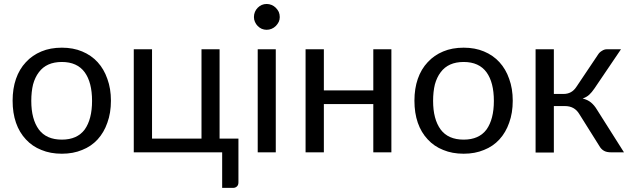

<svg xmlns="http://www.w3.org/2000/svg" viewBox="-20 -749 3101 944"><path d="M284.2 -514.6Q339.8 -514.6 383.8 -496.1Q428.7 -477.5 460 -443.4Q491.2 -409.2 507.8 -361.3Q525.4 -313.5 525.4 -253.9Q525.4 -193.4 507.8 -145.5Q491.2 -97.7 460 -63.5Q428.7 -29.3 383.8 -11.7Q339.8 6.8 284.2 6.8Q227.5 6.8 183.6 -11.7Q138.7 -29.3 107.4 -63.5Q75.2 -97.7 58.6 -145.5Q42 -193.4 42 -253.9Q42 -313.5 58.6 -361.3Q75.2 -409.2 107.4 -443.4Q138.7 -477.5 183.6 -496.1Q227.5 -514.6 284.2 -514.6ZM284.2 -62.5Q359.4 -62.5 396.5 -112.3Q432.6 -163.1 432.6 -252.9Q432.6 -343.8 396.5 -393.6Q359.4 -444.3 284.2 -444.3Q246.1 -444.3 217.8 -431.6Q189.5 -418.9 170.9 -393.6Q152.3 -369.1 142.6 -334Q133.8 -297.9 133.8 -252.9Q133.8 -163.1 170.9 -112.3Q208 -62.5 284.2 -62.5Z M1152.3 -67.4Q1152.3 -13.7 1152.3 147.5Q1152.3 160.2 1145.5 167Q1137.7 174.8 1126 174.8Q1108.4 174.8 1072.3 174.8Q1072.3 130.9 1072.3 0Q963.9 0 637.7 0Q637.7 -79.1 637.7 -316.4Q637.7 -364.3 637.7 -506.8Q660.2 -506.8 727.5 -506.8Q727.5 -396.5 727.5 -67.4Q788.1 -67.4 970.7 -67.4Q970.7 -177.7 970.7 -506.8Q993.2 -506.8 1059.6 -506.8Q1059.6 -396.5 1059.6 -67.4Q1083 -67.4 1152.3 -67.4Z M1335.9 -506.8Q1335.9 -379.9 1335.9 0Q1314.5 0 1247.1 0Q1247.1 -79.1 1247.1 -316.4Q1247.1 -364.3 1247.1 -506.8Q1269.5 -506.8 1335.9 -506.8ZM1355.5 -665Q1355.5 -652.3 1350.6 -641.6Q1344.7 -629.9 1335.9 -621.1Q1327.1 -612.3 1315.4 -607.4Q1303.7 -602.5 1291 -602.5Q1278.3 -602.5 1266.6 -607.4Q1255.9 -612.3 1247.1 -621.1Q1238.3 -629.9 1233.4 -641.6Q1228.5 -652.3 1228.5 -665Q1228.5 -678.7 1233.4 -690.4Q1238.3 -702.1 1247.1 -710.9Q1255.9 -719.7 1266.6 -724.6Q1278.3 -729.5 1291 -729.5Q1303.7 -729.5 1315.4 -724.6Q1327.1 -719.7 1335.9 -710.9Q1344.7 -702.1 1350.6 -690.4Q1355.5 -678.7 1355.5 -665Z M1904.3 -506.8Q1904.3 -379.9 1904.3 0Q1881.8 0 1815.4 0Q1815.4 -59.6 1815.4 -237.3Q1753.9 -237.3 1572.3 -237.3Q1572.3 -177.7 1572.3 0Q1549.8 0 1482.4 0Q1482.4 -79.1 1482.4 -316.4Q1482.4 -364.3 1482.4 -506.8Q1504.9 -506.8 1572.3 -506.8Q1572.3 -456.1 1572.3 -304.7Q1632.8 -304.7 1815.4 -304.7Q1815.4 -355.5 1815.4 -506.8Q1837.9 -506.8 1904.3 -506.8Z M2259.8 -514.6Q2315.4 -514.6 2359.4 -496.1Q2404.3 -477.5 2435.5 -443.4Q2466.8 -409.2 2483.4 -361.3Q2501 -313.5 2501 -253.9Q2501 -193.4 2483.4 -145.5Q2466.8 -97.7 2435.5 -63.5Q2404.3 -29.3 2359.4 -11.7Q2315.4 6.8 2259.8 6.8Q2203.1 6.8 2159.2 -11.7Q2114.3 -29.3 2083 -63.5Q2050.8 -97.7 2034.2 -145.5Q2017.6 -193.4 2017.6 -253.9Q2017.6 -313.5 2034.2 -361.3Q2050.8 -409.2 2083 -443.4Q2114.3 -477.5 2159.2 -496.1Q2203.1 -514.6 2259.8 -514.6ZM2259.8 -62.5Q2335 -62.5 2372.1 -112.3Q2408.2 -163.1 2408.2 -252.9Q2408.2 -343.8 2372.1 -393.6Q2335 -444.3 2259.8 -444.3Q2221.7 -444.3 2193.4 -431.6Q2165 -418.9 2146.5 -393.6Q2127.9 -369.1 2118.2 -334Q2109.4 -297.9 2109.4 -252.9Q2109.4 -163.1 2146.5 -112.3Q2183.6 -62.5 2259.8 -62.5Z M2920.9 -481.4Q2927.7 -492.2 2939.5 -499Q2951.2 -506.8 2963.9 -506.8Q2987.3 -506.8 3033.2 -506.8Q3001 -458 2902.3 -313.5Q2889.6 -294.9 2877 -283.2Q2864.3 -271.5 2844.7 -264.6Q2869.1 -258.8 2885.7 -245.1Q2902.3 -231.4 2915 -210Q2959 -139.6 3047.9 0Q3032.2 0 2986.3 0Q2961.9 0 2949.2 -7.8Q2935.5 -15.6 2926.8 -31.2Q2893.6 -84 2828.1 -188.5Q2804.7 -227.5 2757.8 -227.5Q2739.3 -227.5 2703.1 -227.5Q2703.1 -170.9 2703.1 1Q2680.7 1 2613.3 1Q2613.3 -79.1 2613.3 -316.4Q2613.3 -364.3 2613.3 -506.8Q2635.7 -506.8 2703.1 -506.8Q2703.1 -452.1 2703.1 -287.1Q2714.8 -287.1 2751 -287.1Q2791 -287.1 2813.5 -321.3Q2849.6 -375 2920.9 -481.4Z"/></svg>

Font: Lato
Style: Regular
Weight: 400
Designer: Lukasz Dziedzic with Adam Twardoch and Botio Nikoltchev
Version: Version 2.015; 2015-08-06; http://www.latofonts.com/